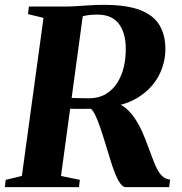

<svg xmlns="http://www.w3.org/2000/svg" viewBox="-33 -770 748 790"><path d="M-13 0 -9.5 -30 57 -46 146 -696.5 82 -712 86 -743H228.5Q258.5 -743 283.5 -744.8Q308.5 -746.5 334.8 -748.2Q361 -750 394 -750Q490 -750 545.2 -728Q600.5 -706 624 -665.2Q647.5 -624.5 647.5 -568.5Q647.5 -509.5 619.5 -457.2Q591.5 -405 536.5 -370Q481.5 -335 401 -328L427 -347.5Q456.5 -346.5 479.8 -328.8Q503 -311 521.2 -283.8Q539.5 -256.5 552.8 -226.2Q566 -196 575.5 -169.5Q586.5 -141.5 595.2 -117Q604 -92.5 613.8 -73.8Q623.5 -55 636.2 -44Q649 -33 667 -31L663 0H483.5Q472.5 0 461 -16.5Q449.5 -33 439 -60Q428.5 -87 419.5 -117.5Q409 -151 399 -184.2Q389 -217.5 379 -246.2Q369 -275 359.5 -295.2Q350 -315.5 340.5 -322.5Q332 -322.5 320 -322.2Q308 -322 295 -322Q282 -322 269.5 -322.2Q257 -322.5 247.5 -322.5L253 -367.5Q260.5 -367 271 -366.8Q281.5 -366.5 293.2 -366.2Q305 -366 315.5 -365.8Q326 -365.5 332.5 -365.5Q372.5 -365.5 401.8 -382.8Q431 -400 449.5 -429.2Q468 -458.5 476.5 -495.2Q485 -532 484.5 -571.5Q484 -635.5 455.5 -672.8Q427 -710 367 -710Q356.5 -710 342.8 -709Q329 -708 315.8 -705.2Q302.5 -702.5 292.5 -698L310.5 -725.5L218 -46L295.5 -30L292 0Z"/></svg>

Font: Merriweather 96pt ExtraBold
Style: Italic
Weight: 800
Italic angle: -7.8°
Version: Version 2.101